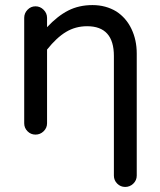

<svg xmlns="http://www.w3.org/2000/svg" viewBox="-20 -529 635 763"><path d="M432.6 168.9V-306.6Q432.6 -424.8 326.2 -424.8Q280.3 -424.8 242.7 -402.3Q205.1 -379.9 167 -332V-39.1Q167 -20.5 153.3 -7.3Q139.6 5.9 121.1 5.9Q102.5 5.9 89.4 -7.3Q76.2 -20.5 76.2 -39.1V-458Q76.2 -476.6 89.4 -490.2Q102.5 -503.9 121.1 -503.9Q139.6 -503.9 153.3 -490.2Q167 -476.6 167 -458V-420.9Q209 -465.8 251.5 -487.3Q293.9 -508.8 347.7 -508.8Q400.4 -508.8 442.4 -483.4Q481.4 -458 502.4 -414.1Q523.4 -370.1 523.4 -316.4V168.9Q523.4 187.5 509.8 200.7Q496.1 213.9 477.5 213.9Q459 213.9 445.8 200.7Q432.6 187.5 432.6 168.9Z"/></svg>

Font: jf-openhuninn-2.0
Style: Regular
Weight: 400
Designer: [Kosugi Maru]
Designed by MOTOYA      

[Varela Round]
Joe Prince (Latin component); Avraham Cornfeld (Hebrew component)
Foundry: justfont CO.,LTD.
Version: 2.0